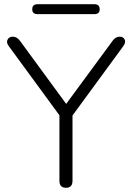

<svg xmlns="http://www.w3.org/2000/svg" viewBox="-20 -885 626 911"><path d="M293 6Q262 6 262 -27V-338L21 -667Q9 -683 16 -697Q23 -711 40 -711Q61 -711 75 -691L294 -392L514 -691Q528 -711 548 -711Q565 -711 571.5 -697.5Q578 -684 565 -666L324 -337V-27Q324 6 293 6ZM158 -818Q133 -818 133 -841Q133 -865 158 -865H428Q453 -865 453 -841Q453 -818 428 -818Z"/></svg>

Font: Nunito Light
Style: Regular
Weight: 300
Designer: Vernon Adams
Foundry: Vernon Adams
Version: Version 3.601; ttfautohint (v1.8.2.53-6de2)